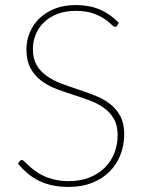

<svg xmlns="http://www.w3.org/2000/svg" viewBox="-20 -731 572 759"><path d="M443.5 -630Q440.5 -625 435 -625Q429.5 -625 419.8 -634.8Q410 -644.5 392.5 -656.5Q375 -668.5 347.5 -678.2Q320 -688 279.5 -688Q238.5 -688 206.8 -675.8Q175 -663.5 153.5 -642.5Q132 -621.5 121 -594.2Q110 -567 110 -537Q110 -498.5 125.5 -472.8Q141 -447 166.5 -429.5Q192 -412 224.2 -400Q256.5 -388 290.5 -376.8Q324.5 -365.5 356.8 -352.8Q389 -340 414.5 -320.5Q440 -301 455.5 -272.2Q471 -243.5 471 -201Q471 -157.5 456.2 -119.2Q441.5 -81 413.2 -52.8Q385 -24.5 344.2 -8.2Q303.5 8 251.5 8Q216 8 187.2 1.8Q158.5 -4.5 134.2 -16.2Q110 -28 89.8 -45Q69.5 -62 51 -83.5L57.5 -93.5Q60 -96 61.8 -97.2Q63.5 -98.5 67 -98.5Q70.5 -98.5 76.8 -92.2Q83 -86 93 -76.8Q103 -67.5 117 -56.8Q131 -46 150.2 -36.8Q169.5 -27.5 194.8 -21.2Q220 -15 252 -15Q297.5 -15 333.5 -29.2Q369.5 -43.5 394.2 -68.2Q419 -93 432 -126Q445 -159 445 -196.5Q445 -236.5 429.5 -262.5Q414 -288.5 388.8 -306Q363.5 -323.5 331 -335.2Q298.5 -347 264.8 -357.8Q231 -368.5 198.5 -381.2Q166 -394 140.8 -413.8Q115.5 -433.5 100 -462.8Q84.5 -492 84.5 -536Q84.5 -570.5 97.5 -602Q110.5 -633.5 135.2 -657.8Q160 -682 196.2 -696.5Q232.5 -711 279.5 -711Q332.5 -711 373.2 -694Q414 -677 449.5 -641Z"/></svg>

Font: Lato 2
Style: Regular
Weight: 200
Designer: Lukasz Dziedzic with Adam Twardoch and Botio Nikoltchev
Foundry: tyPoland Lukasz Dziedzic
Version: Version 2.015; 2015-08-06; http://www.latofonts.com/